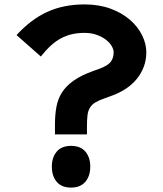

<svg xmlns="http://www.w3.org/2000/svg" viewBox="-20 -840 738 870"><path d="M643 -603Q643 -568 631.5 -537.5Q620 -507 599.5 -482Q579 -457 551 -438.5Q523 -420 491 -408L453 -394Q427 -385 411.5 -375.5Q396 -366 387.5 -352Q379 -338 376.5 -318Q374 -298 374 -267V-231H229V-275Q229 -319 235.5 -355Q242 -391 260.5 -420.5Q279 -450 313.5 -474.5Q348 -499 404 -519L427 -527Q468 -542 481.5 -559.5Q495 -577 495 -603Q495 -616 486 -631.5Q477 -647 460 -660Q443 -673 418.5 -682Q394 -691 363 -691Q332 -691 306 -685Q280 -679 256.5 -666.5Q233 -654 210.5 -633.5Q188 -613 165 -584L55 -681Q121 -753 195 -786.5Q269 -820 363 -820Q428 -820 480 -801Q532 -782 568 -751Q604 -720 623.5 -681Q643 -642 643 -603ZM389 -85Q389 -42 366.5 -16Q344 10 302 10Q259 10 237 -16Q215 -42 215 -85Q215 -127 237 -153Q259 -179 302 -179Q345 -179 367 -153Q389 -127 389 -85Z"/></svg>

Font: TypoPRO Sinkin Sans
Style: 600 SemiBold
Weight: 600
Designer: Keith Bates
Foundry: K-Type
Version: Sinkin Sans (version 1.0)  by Keith Bates   •   © 2014   www